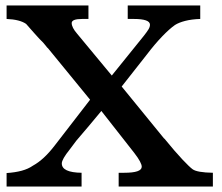

<svg xmlns="http://www.w3.org/2000/svg" viewBox="-20 -679 808 699"><path d="M578 -174V-175Q618 -126 644 -98.5Q670 -71 681 -63Q697 -51 755 -50V0H412V-50H432Q496 -50 496 -72Q496 -87 469 -122L349 -275Q326 -247 304 -221Q282 -195 258 -167L234 -135Q205 -99 205 -84Q205 -51 277 -50V0H4V-49Q35 -51 59 -57.5Q83 -64 100 -76Q120 -87 139.5 -105Q159 -123 179 -149L308 -316L155 -503Q151 -506 147 -512Q142 -518 137 -524L124 -537Q114 -548 105 -558Q96 -568 89.5 -575.5Q83 -583 79 -587.5Q75 -592 75 -592Q52 -608 4 -610V-659H302V-610H279Q241 -610 241 -595Q241 -579 261 -556L387 -404L504 -549Q515 -563 520.5 -572Q526 -581 526 -589Q526 -610 467 -610H445V-659H709V-610Q678 -609 654.5 -603Q631 -597 617 -588Q597 -574 570.5 -546.5Q544 -519 515 -481L423 -364Z"/></svg>

Font: New Athena Unicode
Style: Bold
Weight: 700
Designer: J. Rusten 1997; rev. by R. Hancock 2001, 2002, rev. by D. Mastronarde 2002-2021
Foundry: Society for Classical Studies (formerly American Philological Association)
Version: Version 5.008